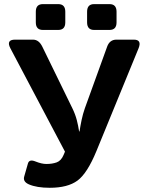

<svg xmlns="http://www.w3.org/2000/svg" viewBox="-20 -892 715 929"><path d="M30.3 -658.2Q8.3 -700.2 53.2 -700.2H139.6Q168 -700.2 184.6 -666.5L330.1 -368.2Q344.2 -339.4 351.6 -311Q358.9 -282.7 362.8 -255.9H364.7Q369.1 -284.2 375 -312.3Q380.9 -340.3 390.6 -368.2L498.5 -666.5Q510.7 -700.2 543.5 -700.2H627.4Q667.5 -700.2 650.4 -658.2L446.8 -161.6Q402.3 -53.2 355 -18.3Q307.6 16.6 220.7 16.6Q157.7 16.6 119.6 0Q89.8 -13.2 97.2 -38.1L115.2 -101.1Q121.6 -123 151.4 -110.8Q181.6 -98.6 204.6 -98.6Q232.9 -98.6 254.4 -106.4Q275.9 -114.3 287.6 -142.1L294.4 -158.2ZM187.5 -747.1Q153.3 -747.1 153.3 -783.7V-835.4Q153.3 -872.1 187.5 -872.1H261.7Q295.9 -872.1 295.9 -835.4V-783.7Q295.9 -747.1 261.7 -747.1ZM435.5 -747.1Q401.4 -747.1 401.4 -783.7V-835.4Q401.4 -872.1 435.5 -872.1H509.8Q543.9 -872.1 543.9 -835.4V-783.7Q543.9 -747.1 509.8 -747.1Z"/></svg>

Font: Istok Web
Style: Bold
Weight: 700
Designer: Andrey V. Panov
Foundry: Andrey V. Panov
Version: Version 1.0.2g